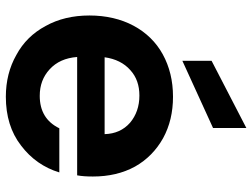

<svg xmlns="http://www.w3.org/2000/svg" viewBox="-123 -731 863 657"><g transform="rotate(90 308.5 -402.5)"><path d="M584 -289C584 -289 584 -289 584 -289C584 -343 573 -391 550 -433C527 -474 494 -506 453 -529C411 -552 364 -563 311 -563C311 -563 311 -563 311 -563C256 -563 208 -551 166 -528C124 -505 91 -471 68 -428C45 -385 33 -334 33 -277C33 -277 33 -277 33 -277C33 -220 45 -170 69 -127C92 -84 125 -50 168 -27C210 -3 258 9 311 9C311 9 311 9 311 9C377 9 433 -8 478 -43C523 -77 554 -121 570 -174C570 -174 419 -174 419 -174C419 -174 419 -174 419 -174C397 -129 360 -107 308 -107C308 -107 308 -107 308 -107C272 -107 242 -118 217 -141C192 -164 178 -195 175 -235C175 -235 580 -235 580 -235C580 -235 580 -235 580 -235C583 -251 584 -269 584 -289ZM176 -329C176 -329 176 -329 176 -329C181 -366 196 -396 220 -417C243 -438 272 -448 307 -448C307 -448 307 -448 307 -448C344 -448 375 -437 400 -416C425 -394 438 -365 439 -329C439 -329 176 -329 176 -329ZM418 -814C418 -814 188 -695 188 -695C188 -695 188 -595 188 -595C188 -595 418 -700 418 -700C418 -700 418 -814 418 -814Z"/></g></svg>

Font: Girnar Poppins
Style: SemiBold
Weight: 500
Designer: Ninad Kale (Devanagari), Jonny Pinhorn (Latin)
Foundry: Indian Type Foundry
Version: ""